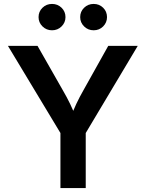

<svg xmlns="http://www.w3.org/2000/svg" viewBox="-20 -962 745 982"><path d="M289.1 0V-281.7L20.5 -727.5H171.9L301.8 -499.5Q322.3 -464.4 338.6 -430.7Q355 -397 372.1 -351.6H337.9Q354.5 -397.5 370.6 -431.4Q386.7 -465.3 406.2 -499.5L533.7 -727.5H684.6L418.5 -281.7V0ZM459 -807.1Q430.2 -807.1 410.2 -826.9Q390.1 -846.7 390.1 -874.5Q390.1 -902.8 410.2 -922.4Q430.2 -941.9 459 -941.9Q487.8 -941.9 507.6 -922.4Q527.3 -902.8 527.3 -874.5Q527.3 -846.7 507.6 -826.9Q487.8 -807.1 459 -807.1ZM246.1 -807.1Q217.3 -807.1 197.3 -826.9Q177.2 -846.7 177.2 -874.5Q177.2 -902.8 197.3 -922.4Q217.3 -941.9 246.1 -941.9Q274.9 -941.9 294.9 -922.4Q314.9 -902.8 314.9 -874.5Q314.9 -846.7 294.9 -826.9Q274.9 -807.1 246.1 -807.1Z"/></svg>

Font: Inter 18pt SemiBold
Style: Regular
Weight: 600
Designer: Rasmus Andersson
Foundry: rsms
Version: Version 4.001;git-66647c0bb